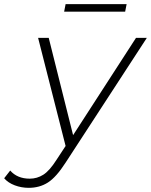

<svg xmlns="http://www.w3.org/2000/svg" viewBox="-126 -704 725 922"><path d="M12 198Q-23 198 -55 186Q-87 174 -106 152L-77 115Q-43 154 17 154Q52 154 82 135Q112 116 145 64L189 -3L57 -522H108L225 -55L527 -522H579L189 77Q144 147 104 172.5Q64 198 12 198ZM182 -648 189 -684H482L475 -648Z"/></svg>

Font: Montserrat Light
Style: Italic
Weight: 300
Italic angle: -11.3°
Designer: Julieta Ulanovsky
Foundry: Julieta Ulanovsky
Version: Version 9.000; ttfautohint (v1.8.4.7-5d5b)